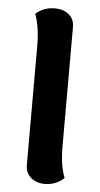

<svg xmlns="http://www.w3.org/2000/svg" viewBox="-53 -745 411 793"><g transform="rotate(5 153.0 -348.0)"><path d="M163.1 15.1Q127.9 15.1 105.5 -4.4Q83 -23.9 83 -56.2V-550.8Q83 -628.4 63 -681.2Q95.2 -710.9 143.1 -710.9Q177.7 -710.9 200.4 -692.1Q223.1 -673.3 223.1 -641.1V-146Q223.1 -64.9 243.2 -16.1Q209 15.1 163.1 15.1Z"/></g></svg>

Font: Arima
Style: Bold
Weight: 700
Designer: Joana Correia and Natanael Gama
Foundry: NDISCOVER
Version: Version 1.100;Glyphs 3.1.2 (3151)